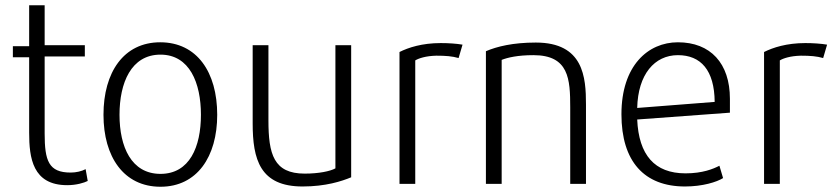

<svg xmlns="http://www.w3.org/2000/svg" viewBox="-20 -700 3169 731"><path d="M29 -482H91V-195C91 -99 104 5 236 5C271 5 300 -4 314 -11L306 -56C291 -48 270 -43 249 -43C165 -43 150 -88 150 -192V-485H303V-528H150V-680H91V-524H29Z M591 11C730 11 807 -103 807 -263C807 -425 730 -539 590 -539C451 -539 374 -425 374 -263C374 -103 451 11 591 11ZM591 -492C702 -492 745 -384 745 -263C745 -141 702 -38 591 -38C480 -38 435 -141 435 -263C435 -384 479 -492 591 -492Z M942 -528V-230C942 -93 970 10 1132 10C1220 10 1281 -10 1317 -25V-528H1257V-59C1237 -48 1194 -39 1140 -39C1022 -39 1002 -113 1002 -242V-528Z M1501 -502V0H1561V-470C1574 -478 1601 -487 1641 -488C1677 -488 1702 -486 1726 -479L1741 -530C1718 -534 1687 -536 1658 -536C1587 -536 1535 -519 1501 -502Z M1890 0V-472C1913 -481 1951 -490 2011 -490C2146 -490 2151 -399 2151 -291V0H2211V-302C2211 -406 2202 -538 2020 -538C1933 -538 1872 -523 1830 -505V0Z M2588 10C2655 10 2709 -7 2733 -22L2719 -69C2696 -57 2655 -40 2590 -40C2472 -40 2412 -110 2406 -245L2759 -271V-324C2759 -459 2685 -539 2561 -539C2447 -539 2346 -450 2346 -265C2346 -85 2433 10 2588 10ZM2561 -490C2648 -490 2700 -433 2701 -312L2406 -289C2409 -417 2472 -490 2561 -490Z M2889 -502V0H2949V-470C2962 -478 2989 -487 3029 -488C3065 -488 3090 -486 3114 -479L3129 -530C3106 -534 3075 -536 3046 -536C2975 -536 2923 -519 2889 -502Z"/></svg>

Font: Repo Light
Style: Regular
Weight: 300
Designer: Stefan Peev
Foundry: Context Ltd
Version: Version 001.502